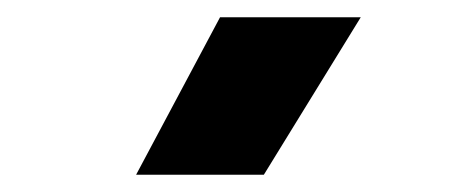

<svg xmlns="http://www.w3.org/2000/svg" viewBox="-20 -787 540 222"><path d="M137.4 -585 234.4 -767H397.1L285.1 -585Z"/></svg>

Font: Geologica-Sharp
Style: Regular
Weight: 100
Designer: Sindre Bremnes, Frode Helland
Foundry: Monokrom Skriftforlag AS
Version: Version 1.010;gftools[0.9.28]